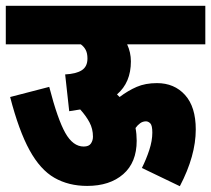

<svg xmlns="http://www.w3.org/2000/svg" viewBox="-20 -642 729 663"><path d="M0 -622H689V-489H419Q432 -461 432 -430Q432 -357 384 -316Q389 -311 393 -307Q422 -329 452 -342Q482 -355 522 -355Q582 -355 619 -314Q656 -273 656 -195Q656 -104 601 1L470 -62Q485 -92 495.5 -124Q506 -156 506 -184Q506 -209 499 -216Q492 -223 484 -223Q473 -223 464 -216.5Q455 -210 448 -200Q452 -179 452 -156Q452 -81 405.5 -40.5Q359 0 281 0Q217 0 168 -28Q119 -56 82 -123.5Q45 -191 15 -307L150 -342Q179 -230 205.5 -183Q232 -136 269 -136Q287 -136 294 -146.5Q301 -157 301 -170Q301 -197 289 -219.5Q277 -242 257 -264Q239 -261 219 -258L205 -385Q243 -387 262.5 -399.5Q282 -412 282 -440Q282 -458 276 -469.5Q270 -481 259 -489H0Z"/></svg>

Font: Noto Sans Devanagari UI ExtraCondensed Black
Style: Regular
Weight: 900
Width: 2
Designer: Jelle Bosma - Monotype Design Team
Foundry: Monotype Imaging Inc.
Version: Version 2.003